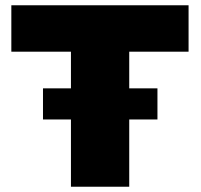

<svg xmlns="http://www.w3.org/2000/svg" viewBox="-20 -708 762 728"><path d="M249 0V-512H23V-688H695V-512H470V0ZM143 -255V-373H577V-255Z"/></svg>

Font: Archivo SemiBold Black
Style: Regular
Weight: 900
Version: Version 2.001